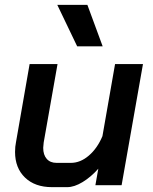

<svg xmlns="http://www.w3.org/2000/svg" viewBox="-20 -763 629 791"><path d="M42 -137Q42 -159 46 -178L102 -499H217L160 -176Q158 -160 158 -154Q158 -125 172.5 -108.5Q187 -92 213 -92H272Q311 -92 346 -122Q381 -152 402 -202L454 -499H569L481 0H373L385 -68Q355 -34 320.5 -13Q286 8 257 8H194Q124 8 83 -31.5Q42 -71 42 -137ZM216 -743H340L403 -572H298Z"/></svg>

Font: Bai Jamjuree SemiBold
Style: Italic
Weight: 600
Italic angle: -10°
Version: Version 1.000; ttfautohint (v1.6)